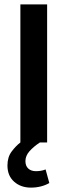

<svg xmlns="http://www.w3.org/2000/svg" viewBox="-20 -650 308 876"><path d="M195 -630V0H162Q133 19 114.5 40Q96 61 96 85Q96 107 109 119Q122 131 144 131Q169 131 188 123L205 185Q188 195 166.5 200.5Q145 206 121 206Q75 206 44.5 179Q14 152 14 105Q14 67 33 41.5Q52 16 73 0V-630Z"/></svg>

Font: Mukta Malar SemiBold
Style: Regular
Weight: 600
Designer: Aadarsh Rajan, Girish Dalvi, Yashodeep Gholap
Foundry: Ek Type
Version: Version 2.538;PS 1.000;hotconv 16.6.51;makeotf.lib2.5.65220;